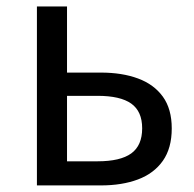

<svg xmlns="http://www.w3.org/2000/svg" viewBox="-20 -563 588 583"><path d="M92.1 0V-543.4H183.5V-342.6H286Q350.8 -342.6 399.1 -324.7Q447.5 -306.8 474.5 -269.5Q501.5 -232.2 501.5 -173Q501.5 -113 474.5 -74.7Q447.5 -36.4 399.1 -18.2Q350.8 0 286 0ZM183.5 -73.2H276.2Q345.4 -73.2 378.6 -97.2Q411.7 -121.3 411.7 -173.4Q411.7 -224.7 378.6 -248.4Q345.4 -272 276.2 -272H183.5Z"/></svg>

Font: Shanggu Sans SC VF
Style: Regular
Weight: 250
Designer: GuiWonder
Version: Version 1.021